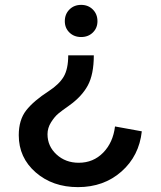

<svg xmlns="http://www.w3.org/2000/svg" viewBox="-20 -536 659 788"><path d="M260 -309H365Q365 -231 340.5 -185.5Q316 -140 264 -103Q234 -82 219 -69.5Q204 -57 189.5 -34Q175 -11 175 15Q175 64 212 98Q249 132 303 132Q363 132 403.5 90.5Q444 49 452 -17L562 3Q551 104 478.5 168Q406 232 300 232Q196 232 126.5 171.5Q57 111 57 19Q57 -44 87.5 -83Q118 -122 180 -162Q223 -190 241.5 -221.5Q260 -253 260 -309ZM380 -449Q380 -421 361 -402.5Q342 -384 313 -384Q284 -384 265 -402.5Q246 -421 246 -449Q246 -478 265 -497Q284 -516 313 -516Q342 -516 361 -497Q380 -478 380 -449Z"/></svg>

Font: Metropolitano Medium
Style: Regular
Weight: 500
Designer: Fonts by Alex Slobzheninov & Chris M. Simpson / Changes by Cristiano Sobral
Foundry: Fonts by Alex Slobzheninov & Chris M. Simpson / Changes by Cristiano Sobral
Version: Version 1.00;August 30, 2020;FontCreator 13.0.0.2681 64-bit